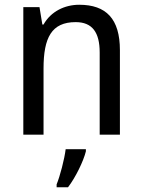

<svg xmlns="http://www.w3.org/2000/svg" viewBox="-20 -566 599 807"><path d="M313 -546C252 -546 194 -518 163 -463H158L146 -536H78V0H163V-278C163 -408 197 -473 298 -473C368 -473 399 -430 399 -345V0H484V-355C484 -487 426 -546 313 -546ZM341 70V61H256C251 103 232 175 218 209V221H266C298 179 331 111 341 70Z"/></svg>

Font: Noto Sans Myanmar UI SemiCondensed
Style: Regular
Weight: 400
Width: 4
Designer: Monotype Design Team
Foundry: Monotype Imaging Inc.
Version: Version 2.103